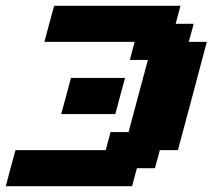

<svg xmlns="http://www.w3.org/2000/svg" viewBox="-20 -645 736 665"><path d="M0 0H437.5L454.1 -62.5H516.6L533.7 -125H596.2Q613.3 -187.5 646.5 -312.5Q679.7 -437.5 696.3 -500H633.8L650.9 -562.5H588.4L605 -625H167.5Q161.6 -604 150.4 -562.3Q139.2 -520.5 133.8 -500H446.3L429.7 -437.5H492.2Q481 -396 458.7 -312.5Q436.5 -229 425.3 -187.5H362.8L346.2 -125H33.7Q27.8 -104 16.6 -62.5Q5.4 -21 0 0ZM191.9 -250H379.4Q384.8 -270.5 396 -312.3Q407.2 -354 413.1 -375H225.6Q220.2 -354 209 -312.3Q197.8 -270.5 191.9 -250Z"/></svg>

Font: Faithful 32x
Style: SemiboldOblique
Weight: 400
Foundry: Faithful Resource Pack
Version: Version 1.0; January 27, 2023